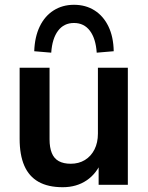

<svg xmlns="http://www.w3.org/2000/svg" viewBox="-20 -772 619 802"><path d="M242 10Q181 10 141 -12.5Q101 -35 81.5 -80Q62 -125 62 -192V-489H187V-190Q187 -156 196.3 -133Q205.5 -110 225.4 -99Q245.3 -88 275.4 -88Q309 -88 334.5 -103.5Q360 -119 374.5 -147.4Q389 -175.9 389 -214V-489H514V0H392V-102H406Q385 -48 342.5 -19Q300 10 242 10ZM194 -552 123 -558Q125 -618 146 -661.5Q167 -705 204 -728.5Q241 -752 289 -752Q338 -752 375 -728.5Q412 -705 433 -661.5Q454 -618 455 -558L384 -552Q380 -611 355.5 -643.5Q331 -676 289 -676Q247 -676 222.5 -643.5Q198 -611 194 -552Z"/></svg>

Font: Nunito Sans 12pt ExtraLight
Style: Regular
Weight: 200
Version: Version 3.101;gftools[0.9.27]